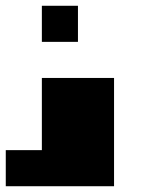

<svg xmlns="http://www.w3.org/2000/svg" viewBox="-20 -520 540 665"><path d="M250 -500V-375H125V-500ZM375 -250V125H0V0H125V-250Z"/></svg>

Font: Bytesized
Style: Regular
Weight: 400
Monospace: yes
Designer: baltdev
Version: Version 1.000